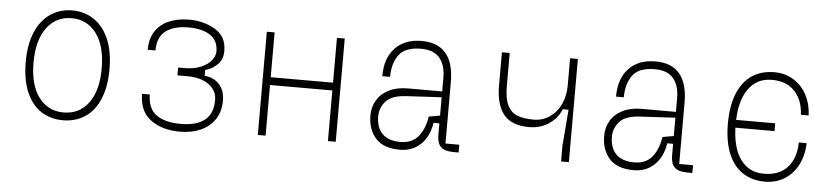

<svg xmlns="http://www.w3.org/2000/svg" viewBox="-39 -761 4277 982"><g transform="rotate(5 2100.0 -269.5)"><path d="M300 -512Q220 -512 172.5 -448Q125 -384 125 -269Q125 -154 172.5 -91Q220 -28 300 -28Q380 -28 427.5 -91Q475 -154 475 -269Q475 -384 427.5 -448Q380 -512 300 -512ZM300 -552Q362 -552 411 -519.5Q460 -487 487.5 -423.5Q515 -360 515 -269Q515 -177 487.5 -113.5Q460 -50 411.5 -19Q363 12 300 12Q237 12 188.5 -19Q140 -50 112.5 -113.5Q85 -177 85 -269Q85 -360 112.5 -423.5Q140 -487 189 -519.5Q238 -552 300 -552Z M692 -158H732Q732 -86 776.5 -54Q821 -22 901 -22Q983 -22 1025 -55.5Q1067 -89 1067 -159Q1067 -207 1026 -237.5Q985 -268 911 -268H864V-308H894Q945 -308 980.5 -323Q1016 -338 1034 -361Q1052 -384 1052 -407Q1052 -462 1011.5 -489.5Q971 -517 899 -517Q826 -517 783.5 -486Q741 -455 741 -385H701Q701 -443 727 -481.5Q753 -520 798 -538.5Q843 -557 899 -557Q975 -557 1033.5 -522Q1092 -487 1092 -413Q1092 -368 1063.5 -341.5Q1035 -315 1003 -308V-278Q1051 -273 1079 -242Q1107 -211 1107 -159Q1107 -103 1080.5 -63Q1054 -23 1007.5 -2.5Q961 18 901 18Q809 18 750.5 -25.5Q692 -69 692 -158Z M1340 -260V0H1300V-530H1340V-300H1660V-530H1700V0H1660V-260Z M2331 0H2306Q2259 0 2239.5 -19.5Q2220 -39 2220 -80V-140H2190Q2179 -69 2136.5 -28.5Q2094 12 2030 12Q1945 12 1905 -33.5Q1865 -79 1865 -150Q1865 -193 1885.5 -228Q1906 -263 1946.5 -283.5Q1987 -304 2044 -304H2220V-375Q2220 -439 2189.5 -475.5Q2159 -512 2094 -512Q2012 -512 1980 -468Q1948 -424 1948 -355H1908Q1908 -448 1957.5 -500Q2007 -552 2094 -552Q2177 -552 2218.5 -502.5Q2260 -453 2260 -355V-40H2331ZM2163 -170 2220 -180V-274L2039 -264Q1964 -260 1934.5 -226Q1905 -192 1905 -150Q1905 -91 1936.5 -59.5Q1968 -28 2030 -28Q2088 -28 2120 -65.5Q2152 -103 2163 -170Z M2857 0V-81L2872 -267H2842Q2825 -221 2780.5 -191Q2736 -161 2678 -161Q2588 -161 2547.5 -211.5Q2507 -262 2507 -360V-530H2547V-360Q2547 -298 2563 -263.5Q2579 -229 2611.5 -215Q2644 -201 2698 -201Q2744 -201 2780.5 -226Q2817 -251 2837 -294Q2857 -337 2857 -390V-530H2897V0Z M3531 0H3506Q3459 0 3439.5 -19.5Q3420 -39 3420 -80V-140H3390Q3379 -69 3336.5 -28.5Q3294 12 3230 12Q3145 12 3105 -33.5Q3065 -79 3065 -150Q3065 -193 3085.5 -228Q3106 -263 3146.5 -283.5Q3187 -304 3244 -304H3420V-375Q3420 -439 3389.5 -475.5Q3359 -512 3294 -512Q3212 -512 3180 -468Q3148 -424 3148 -355H3108Q3108 -448 3157.5 -500Q3207 -552 3294 -552Q3377 -552 3418.5 -502.5Q3460 -453 3460 -355V-40H3531ZM3363 -170 3420 -180V-274L3239 -264Q3164 -260 3134.5 -226Q3105 -192 3105 -150Q3105 -91 3136.5 -59.5Q3168 -28 3230 -28Q3288 -28 3320 -65.5Q3352 -103 3363 -170Z M3905 -550Q3960 -550 4003.5 -523Q4047 -496 4071.5 -449Q4096 -402 4098 -345H4058Q4055 -419 4013 -464.5Q3971 -510 3895 -510Q3817 -510 3773.5 -447Q3730 -384 3730 -268Q3730 -152 3773.5 -90Q3817 -28 3895 -28Q3973 -28 4015.5 -74Q4058 -120 4060 -203H4100Q4098 -139 4072.5 -90Q4047 -41 4003 -14.5Q3959 12 3905 12Q3838 12 3790 -19.5Q3742 -51 3716 -114Q3690 -177 3690 -268Q3690 -359 3716 -422.5Q3742 -486 3790 -518Q3838 -550 3905 -550ZM3931 -290V-250H3731L3722 -270L3732 -290Z"/></g></svg>

Font: Fliege Mono Thin
Style: Regular
Weight: 100
Version: Version 0.020;Glyphs 3.3 (3306)